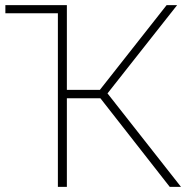

<svg xmlns="http://www.w3.org/2000/svg" viewBox="-20 -730 731 750"><path d="M399.9 -365.2 687 0H643.1L372.1 -346.2H241.2V0H206.1V-678.2H1V-710H241.2V-378.9H370.1L630.9 -710H671.9Z"/></svg>

Font: Rawline ExtraLight
Style: Regular
Weight: 275
Designer: Matt McInerney, Pablo Impallari, Rodrigo Fuenzalida
Foundry: Matt McInerney, Pablo Impallari, Rodrigo Fuenzalida
Version: Version 4.020;PS 004.020;hotconv 1.0.88;makeotf.lib2.5.64775